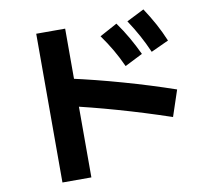

<svg xmlns="http://www.w3.org/2000/svg" viewBox="-94 -931 1188 1111"><g transform="rotate(-10 500.0 -375.5)"><path d="M661 -523Q637 -576 610 -622.5Q583 -669 548 -718L651 -774Q686 -725 713.5 -677Q741 -629 766 -576ZM824 -578Q801 -631 775 -678.5Q749 -726 716 -776L819 -828Q852 -778 878.5 -729.5Q905 -681 928 -626ZM880 -185Q723 -238 571.5 -281Q420 -324 287 -354L329 -508Q474 -476 630 -432Q786 -388 931 -338ZM184 77V-797H354V77Z"/></g></svg>

Font: M PLUS 1 ExtraBold
Style: Regular
Weight: 800
Designer: Coji Morishita
Foundry: UNDERFOREST DESIGN
Version: Version 1.001